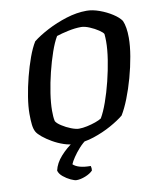

<svg xmlns="http://www.w3.org/2000/svg" viewBox="-98 -795 874 1070"><g transform="rotate(-10 339.0 -260.0)"><path d="M274 0Q244 0 211.5 -11Q179 -22 149.5 -39Q120 -56 98 -74Q76 -92 68 -106Q59 -122 56 -147Q53 -172 53 -209Q53 -250 61.5 -304Q70 -358 84.5 -414.5Q99 -471 117 -520.5Q135 -570 155 -602Q189 -629 240.5 -656Q292 -683 351 -701.5Q410 -720 466 -720Q499 -720 538 -706Q577 -692 609.5 -671Q642 -650 656 -629Q672 -593 672 -531Q672 -485 662 -426.5Q652 -368 635.5 -308.5Q619 -249 598.5 -197Q578 -145 557 -111Q528 -87 482 -61.5Q436 -36 382 -18Q328 0 274 0ZM311 -80Q332 -80 357.5 -85.5Q383 -91 405.5 -99Q428 -107 440 -115Q459 -147 477.5 -199Q496 -251 511 -311.5Q526 -372 535 -430Q544 -488 544 -533Q544 -555 542 -575Q538 -584 516.5 -598.5Q495 -613 467.5 -624.5Q440 -636 420 -636Q386 -636 346.5 -627.5Q307 -619 280 -610Q261 -578 243.5 -527.5Q226 -477 211.5 -418.5Q197 -360 188.5 -303.5Q180 -247 180 -204Q180 -188 181 -173Q182 -158 185 -145Q192 -132 216 -116.5Q240 -101 267 -90.5Q294 -80 311 -80ZM248 200Q237 200 215.5 190Q194 180 174.5 164Q155 148 150 129Q159 88 192.5 50.5Q226 13 268 -14L344 -16Q318 2 297 25.5Q276 49 261 71.5Q246 94 240 109Q268 136 339 136Q343 148 341 162Q326 178 298.5 189Q271 200 248 200Z"/></g></svg>

Font: Texturina 72pt 72pt Regular
Style: Bold Italic
Weight: 700
Italic angle: -11°
Designer: Guillermo Torres Carreño
Foundry: Omnibus-Type
Version: Version 1.002; ttfautohint (v1.8.3)